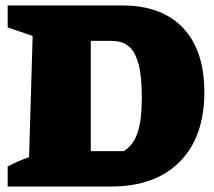

<svg xmlns="http://www.w3.org/2000/svg" viewBox="-20 -680 779 700"><path d="M426 -660Q570 -660 647.5 -578Q725 -496 725 -344Q725 -181 635.5 -90.5Q546 0 385 0H8V-73Q25 -82 43.5 -90.5Q62 -99 86 -107L99 -549L8 -580V-660ZM431 -129Q466 -150 481.5 -196Q497 -242 497 -324Q497 -402 485.5 -444.5Q474 -487 456 -505Q438 -523 419.5 -527Q401 -531 387 -531H311V-129Z"/></svg>

Font: Piazzolla Black
Style: Regular
Weight: 900
Designer: Juan Pablo del Peral
Foundry: Huerta Tipografica
Version: Version 1.330